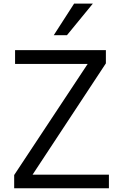

<svg xmlns="http://www.w3.org/2000/svg" viewBox="-20 -1006 673 1051"><path d="M57.6 24.4V-47.9L460 -656.2H62.5V-731.4H559.6V-659.2L158.2 -49.8H576.2V24.4ZM274.4 -813.5 385.7 -986.3H488.3L346.7 -813.5Z"/></svg>

Font: GenEi M Gothic v2 Regular
Style: Regular
Weight: 400
Version: Version 2.0